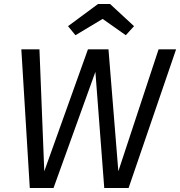

<svg xmlns="http://www.w3.org/2000/svg" viewBox="-20 -934 895 954"><path d="M619 0H498L454 -577L246 0H128L86 -689H176L200 -83L417 -689H519L568 -83L768 -689H855ZM318 -804 467 -914H527L646 -804L605 -759L490 -840L355 -759Z"/></svg>

Font: FiraGO
Style: Italic
Weight: 400
Italic angle: -8°
Designer: bBox Type GmbH
Foundry: bBox Type GmbH
Version: Version 1.001